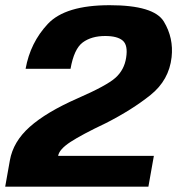

<svg xmlns="http://www.w3.org/2000/svg" viewBox="-42 -700 676 720"><path d="M-22.5 0H514.5L535 -115.5H176Q180 -140 222.5 -167.8Q265 -195.5 354.5 -238Q453 -288 522.5 -343.8Q592 -399.5 601.5 -485.5Q609.5 -557.5 572.5 -619Q535.5 -680.5 369 -680.5Q203 -680.5 137.2 -610.2Q71.5 -540 54 -442H222.5Q235.5 -516.5 268.2 -540.8Q301 -565 352.5 -565Q398 -565 418.2 -547.8Q438.5 -530.5 431 -483.5Q424 -438 391.2 -408.5Q358.5 -379 248.5 -331Q131.5 -279.5 69.5 -224.2Q7.5 -169 -5 -98.5Z"/></svg>

Font: Anybody UltraCondensed Thin
Style: Bold Italic
Weight: 700
Italic angle: -10°
Version: Version 1.111